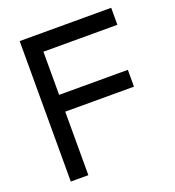

<svg xmlns="http://www.w3.org/2000/svg" viewBox="-136 -859 879 966"><g transform="rotate(-20 303.5 -376.0)"><path d="M172 0V-340H540V-430H172V-661H568V-752H78V0Z"/></g></svg>

Font: Hibana SubMedium
Style: Regular
Weight: 500
Width: 6
Designer: pygmalion
Foundry: ybstudio
Version: Version 0.930;hotconv 1.0.109;makeotfexe 2.5.65596